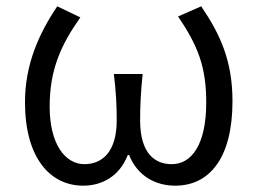

<svg xmlns="http://www.w3.org/2000/svg" viewBox="-20 -574 814 607"><path d="M243 13C303 13 358 -17 384 -84H388C415 -17 472 13 534 13C642 13 715 -74 715 -254C715 -382 676 -466 616 -554L543 -522C605 -430 632 -364 632 -250C632 -117 586 -55 523 -55C471 -55 423 -87 423 -194C423 -239 425 -282 431 -340H340C347 -282 349 -239 349 -194C349 -90 300 -55 247 -55C185 -55 137 -120 137 -237C137 -353 172 -431 234 -519L161 -554C103 -468 59 -370 59 -251C59 -74 139 13 243 13Z"/></svg>

Font: Source Han Sans JP Normal
Style: Regular
Weight: 350
Designer: Ryoko NISHIZUKA 西塚涼子 (kana, bopomofo & ideographs); Paul D. Hunt (Latin, Greek & Cyrillic); Sandoll Communications 산돌커뮤니
Foundry: Adobe
Version: Version 2.002;hotconv 1.0.116;makeotfexe 2.5.65601